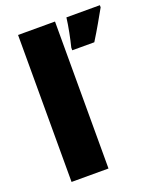

<svg xmlns="http://www.w3.org/2000/svg" viewBox="-141 -846 771 933"><g transform="rotate(-20 244.5 -380.0)"><path d="M257 0V-760H66V0ZM489 -749V-760H316C311 -717 298 -653 288 -614V-600H402C439 -659 461 -700 489 -749Z"/></g></svg>

Font: Noto Sans Gujarati Black
Style: Regular
Weight: 900
Designer: Jelle Bosma - Monotype Design Team, Universal Thirst
Foundry: Monotype Imaging Inc.
Version: Version 2.106